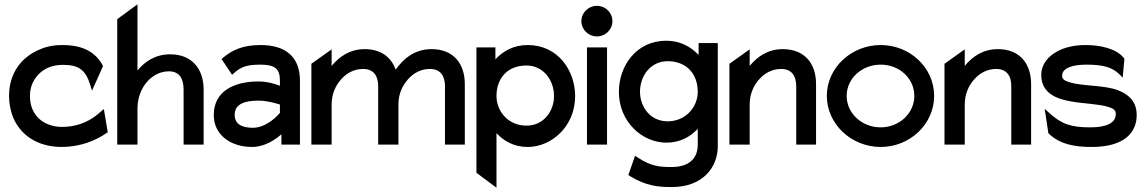

<svg xmlns="http://www.w3.org/2000/svg" viewBox="-20 -671 5317 891"><path d="M22 -226C22 -193 28 -160 39 -131C71 -48 150 11 267 11C350 11 424 -18 475 -54L480 -57L462 -165L425 -134C386 -104 333 -82 267 -82C245 -82 225 -86 206 -93C155 -112 119 -157 119 -226C119 -246 123 -266 130 -283C152 -332 198 -370 272 -370C343 -370 377 -349 399 -276L407 -250L458 -364L456 -369C411 -450 331 -462 267 -462C231 -462 198 -456 168 -443C85 -410 22 -337 22 -226Z M524 0H618V-166C618 -220 637 -262 662 -291C685 -317 719 -340 764 -340C812 -340 832 -307 832 -255V0H925V-255C925 -351 871 -419 770 -419C701 -419 653 -386 618 -344V-651L524 -582Z M972 -137C972 -46 1049 11 1150 11C1210 11 1260 -25 1286 -48V0H1372V-296C1372 -407 1306 -462 1189 -462C1107 -462 1058 -439 1015 -403L1008 -397L1057 -324L1066 -332C1100 -363 1131 -371 1189 -371C1254 -371 1279 -353 1279 -298V-273C1259 -281 1221 -293 1180 -293C1069 -293 972 -250 972 -137ZM1069 -138C1069 -189 1116 -204 1180 -204C1221 -204 1262 -191 1279 -186V-147C1269 -135 1217 -78 1153 -78C1100 -78 1069 -97 1069 -138Z M1425 0H1519V-186C1519 -237 1539 -277 1565 -305C1588 -330 1621 -351 1665 -351C1713 -351 1735 -320 1735 -271V0H1829V-186C1829 -212 1834 -236 1843 -256C1851 -275 1863 -291 1875 -305C1898 -330 1931 -351 1975 -351C2023 -351 2045 -320 2045 -271V0H2137V-281C2137 -376 2084 -443 1983 -443C1904 -443 1853 -399 1816 -348C1795 -407 1746 -443 1673 -443C1604 -443 1555 -409 1519 -365V-442L1425 -375Z M2191 131 2284 200V-53C2318 -17 2364 11 2429 11C2539 11 2649 -84 2649 -225C2649 -343 2570 -462 2429 -462C2363 -462 2315 -434 2279 -396V-451H2191ZM2284 -225C2284 -308 2335 -367 2423 -367C2500 -367 2551 -301 2551 -225C2551 -156 2504 -88 2423 -88C2337 -88 2284 -156 2284 -225Z M2678 -573C2678 -533 2711 -502 2750 -502C2789 -502 2822 -533 2822 -573C2822 -613 2789 -644 2750 -644C2711 -644 2678 -613 2678 -573ZM2704 0H2797V-451H2704Z M2852 -245C2852 -104 2962 -9 3072 -9C3136 -9 3183 -36 3218 -73V1C3218 67 3174 104 3098 104C3045 104 3004 103 2938 59L2927 52L2896 141L2903 146C2980 193 3036 197 3098 197C3241 197 3311 106 3311 7V-471H3222V-416C3187 -453 3138 -482 3072 -482C2931 -482 2852 -363 2852 -245ZM2950 -245C2950 -321 3001 -387 3078 -387C3166 -387 3218 -328 3218 -245C3218 -176 3164 -108 3078 -108C2997 -108 2950 -176 2950 -245Z M3365 0H3459V-186C3459 -237 3479 -277 3505 -305C3528 -330 3561 -351 3605 -351C3653 -351 3675 -320 3675 -271V0H3767V-281C3767 -376 3714 -443 3613 -443C3544 -443 3495 -409 3459 -365V-442L3365 -375Z M3817 -226C3817 -95 3931 11 4067 11C4203 11 4315 -95 4315 -226C4315 -357 4203 -462 4067 -462C3931 -462 3817 -357 3817 -226ZM3909 -226C3909 -307 3980 -371 4067 -371C4154 -371 4223 -307 4223 -226C4223 -145 4153 -80 4067 -80C3980 -80 3909 -145 3909 -226Z M4363 0H4457V-186C4457 -237 4477 -277 4503 -305C4526 -330 4559 -351 4603 -351C4651 -351 4673 -320 4673 -271V0H4765V-281C4765 -376 4712 -443 4611 -443C4542 -443 4493 -409 4457 -365V-442L4363 -375Z M4812 -324C4812 -239 4881 -212 4952 -200C5007 -190 5077 -189 5123 -175C5145 -168 5158 -161 5158 -142C5158 -99 5112 -80 5040 -80C4952 -80 4907 -94 4849 -147L4828 -166L4845 -53L4847 -51C4899 0 4972 11 5046 11C5199 11 5255 -57 5255 -137C5255 -203 5214 -235 5166 -253C5101 -277 5003 -270 4941 -290C4920 -297 4909 -303 4909 -320C4909 -355 4956 -371 5022 -371C5102 -371 5142 -358 5175 -326L5190 -311L5198 -398L5196 -401C5160 -447 5084 -462 5016 -462C4894 -462 4812 -400 4812 -324Z"/></svg>

Font: Charger Pro
Style: ExBd
Weight: 400
Designer: Jasper
Foundry: Cannot Into Space Fonts
Version: Version 1.09